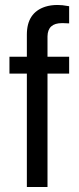

<svg xmlns="http://www.w3.org/2000/svg" viewBox="-20 -752 318 772"><path d="M258 -524V-456H171V0H88V-456H18V-524H88V-613Q88 -701 162 -725Q184 -732 211 -732L231 -731L258 -727V-658L233 -659H229Q172 -659 171 -606V-524Z"/></svg>

Font: SolaimanLipi Normal
Style: Regular
Weight: 400
Designer: Solaiman Karim
Foundry: Ekushey
Version: Designed by Solaiman Karim | Developed Version 2.002 : Al Ma